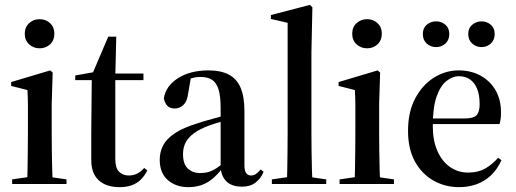

<svg xmlns="http://www.w3.org/2000/svg" viewBox="-20 -758 2126 791"><path d="M30 0V-19L121 -32H165L254 -19V0ZM91 0Q93 -24 93.5 -61.5Q94 -99 94.5 -138.5Q95 -178 95 -211V-249Q95 -294 95 -324.5Q95 -355 93 -387L26 -404V-420L187 -468L197 -459L193 -330V-211Q193 -178 193.5 -138.5Q194 -99 195 -61.5Q196 -24 198 0ZM143 -559Q118 -559 100 -575.5Q82 -592 82 -619Q82 -646 100 -662.5Q118 -679 143 -679Q169 -679 186.5 -662.5Q204 -646 204 -620Q204 -592 186.5 -575.5Q169 -559 143 -559Z M410 -428V-455H571V-428ZM472 13Q418 13 387 -15Q356 -43 356 -99Q356 -129 356 -153Q356 -177 356 -213L358 -428H290V-447L390 -465L356 -443L426 -607H459L455 -443V-436V-103Q455 -66 470.5 -50.5Q486 -35 510 -35Q530 -35 545.5 -43Q561 -51 574 -66L587 -56Q576 -34 560.5 -18.5Q545 -3 523.5 5Q502 13 472 13Z M756 13Q705 13 671.5 -16Q638 -45 638 -100Q638 -131 651.5 -158Q665 -185 699.5 -208.5Q734 -232 797 -251Q814 -257 836 -263Q858 -269 885.5 -276.5Q913 -284 943 -291V-273Q898 -259 867.5 -249.5Q837 -240 822 -233Q788 -218 769 -201Q750 -184 742 -165Q734 -146 734 -123Q734 -82 754 -63.5Q774 -45 804 -45Q823 -45 839 -49.5Q855 -54 874 -66.5Q893 -79 918 -104L926 -65H896Q875 -37 853 -19.5Q831 -2 807 5.5Q783 13 756 13ZM978 11Q935 11 913 -10.5Q891 -32 889 -70V-73V-312Q889 -361 880.5 -389Q872 -417 854 -429Q836 -441 805 -441Q788 -441 772 -436.5Q756 -432 739 -426L768 -448L755 -372Q751 -340 735.5 -325.5Q720 -311 700 -311Q680 -311 669.5 -322Q659 -333 655 -353Q663 -404 713.5 -436Q764 -468 839 -468Q890 -468 923 -450.5Q956 -433 971.5 -396Q987 -359 987 -301V-78Q987 -54 994.5 -44.5Q1002 -35 1014 -35Q1025 -35 1033.5 -40.5Q1042 -46 1054 -60L1066 -50Q1055 -23 1033 -6Q1011 11 978 11Z M1100 0V-19L1191 -32H1235L1324 -19V0ZM1161 0Q1163 -24 1163.5 -61.5Q1164 -99 1164.5 -138.5Q1165 -178 1165 -211V-664L1096 -680V-696L1257 -738L1267 -728L1263 -544V-211Q1263 -178 1263.5 -138.5Q1264 -99 1265 -61.5Q1266 -24 1268 0Z M1379 0V-19L1470 -32H1514L1603 -19V0ZM1440 0Q1442 -24 1442.5 -61.5Q1443 -99 1443.5 -138.5Q1444 -178 1444 -211V-249Q1444 -294 1444 -324.5Q1444 -355 1442 -387L1375 -404V-420L1536 -468L1546 -459L1542 -330V-211Q1542 -178 1542.5 -138.5Q1543 -99 1544 -61.5Q1545 -24 1547 0ZM1492 -559Q1467 -559 1449 -575.5Q1431 -592 1431 -619Q1431 -646 1449 -662.5Q1467 -679 1492 -679Q1518 -679 1535.5 -662.5Q1553 -646 1553 -620Q1553 -592 1535.5 -575.5Q1518 -559 1492 -559Z M1872 13Q1813 13 1765 -14.5Q1717 -42 1689 -93.5Q1661 -145 1661 -219Q1661 -297 1690.5 -352.5Q1720 -408 1767.5 -438Q1815 -468 1870 -468Q1921 -468 1960.5 -446Q2000 -424 2022 -385.5Q2044 -347 2044 -295Q2044 -279 2042.5 -268Q2041 -257 2038 -247H1700V-270H1895Q1930 -270 1943 -283Q1956 -296 1956 -329Q1956 -367 1945.5 -392.5Q1935 -418 1916 -431Q1897 -444 1871 -444Q1844 -444 1819 -424Q1794 -404 1778.5 -359.5Q1763 -315 1763 -239Q1763 -179 1782 -136Q1801 -93 1834 -70Q1867 -47 1909 -47Q1950 -47 1979.5 -64Q2009 -81 2032 -108L2046 -98Q2028 -59 2001.5 -34.5Q1975 -10 1942 1.5Q1909 13 1872 13ZM1777 -564Q1754 -564 1738 -578.5Q1722 -593 1722 -618Q1722 -642 1738 -656Q1754 -670 1777 -670Q1799 -670 1815 -656Q1831 -642 1831 -618Q1831 -593 1815 -578.5Q1799 -564 1777 -564ZM1963 -564Q1942 -564 1925.5 -578.5Q1909 -593 1909 -618Q1909 -642 1925.5 -656Q1942 -670 1963 -670Q1986 -670 2002 -656Q2018 -642 2018 -618Q2018 -593 2002 -578.5Q1986 -564 1963 -564Z"/></svg>

Font: Source Serif 4 60pt SemiBold
Style: Regular
Weight: 600
Version: Version 4.004;hotconv 1.0.116;makeotfexe 2.5.65601